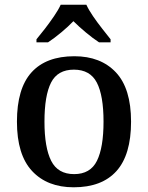

<svg xmlns="http://www.w3.org/2000/svg" viewBox="-20 -786 629 816"><path d="M293 10Q181 10 116.5 -59Q52 -128 52 -269Q52 -410 114 -478.5Q176 -547 296 -547Q408 -547 472.5 -478.5Q537 -410 537 -269Q537 -128 475 -59Q413 10 293 10ZM295 -46Q364 -46 392 -102.5Q420 -159 420 -269Q420 -380 391.5 -435Q363 -490 294 -490Q225 -490 197 -435Q169 -380 169 -269Q169 -159 197.5 -102.5Q226 -46 295 -46ZM135 -619Q151 -638 171 -664Q191 -690 209.5 -717Q228 -744 238 -766H347Q357 -744 375.5 -717Q394 -690 414.5 -664Q435 -638 450 -619V-606H401Q375 -623 345 -648Q315 -673 292 -696Q270 -673 240 -648Q210 -623 184 -606H135Z"/></svg>

Font: Noto Serif Tibetan Medium
Style: Regular
Weight: 500
Designer: Monotype Design Team
Foundry: Monotype Imaging Inc.
Version: Version 2.103; ttfautohint (v1.8.4.7-5d5b)